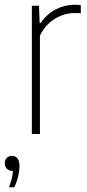

<svg xmlns="http://www.w3.org/2000/svg" viewBox="-62 -564 365 808"><path d="M72 0V-540H102L105 -467H109Q135.5 -505.5 173 -524.8Q210.5 -544 251 -544Q260 -544 266.8 -543.5Q273.5 -543 278 -542V-508Q270.5 -509 264.8 -509Q259 -509 250 -509Q209 -509 168.8 -484.8Q128.5 -460.5 106 -414V0ZM-24 224Q-16 203 -12.2 186.2Q-8.5 169.5 -7.5 155H-11Q-24.5 155 -33.2 146Q-42 137 -42 123Q-42 109.5 -33.8 100.8Q-25.5 92 -13 92Q20 92 20 135Q20 153 14.8 176.8Q9.5 200.5 -2 224Z"/></svg>

Font: Encode Sans Condensed Thin
Style: Regular
Weight: 100
Width: 3
Designer: Multiple Designers
Foundry: Impallari Type
Version: Version 3.000; ttfautohint (v1.8.3) -l 8 -r 50 -G 200 -x 14 